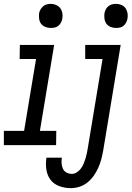

<svg xmlns="http://www.w3.org/2000/svg" viewBox="-49 -753 683 996"><path d="M214 -608Q199 -608 185.5 -613.5Q172 -619 164 -630Q156 -641 154 -655.5Q152 -670 154 -685Q156 -695 161.5 -704.5Q167 -714 175.5 -721Q184 -728 194 -730.5Q204 -733 215 -733Q229 -733 242.5 -727Q256 -721 264 -710Q272 -699 274.5 -684.5Q277 -670 274 -655Q272 -645 267 -635.5Q262 -626 253.5 -619Q245 -612 234.5 -610Q224 -608 214 -608ZM242 0H-29V-74H76L138 -447H53L54 -520H232L158 -74H243ZM552 -608Q538 -608 524.5 -613.5Q511 -619 503 -630Q495 -641 493 -655.5Q491 -670 493 -685Q495 -695 500 -704.5Q505 -714 513.5 -721Q522 -728 532.5 -730.5Q543 -733 553 -733Q568 -733 581.5 -727Q595 -721 602.5 -710Q610 -699 612.5 -684.5Q615 -670 612 -655Q610 -645 605 -635.5Q600 -626 591.5 -619Q583 -612 573 -610Q563 -608 552 -608ZM318 223Q287 223 258.5 212.5Q230 202 213 179.5Q196 157 191.5 126.5Q187 96 192 65H272Q269 80 270.5 95Q272 110 277.5 122.5Q283 135 296 142Q309 149 324 149Q337 149 349.5 141Q362 133 370.5 121.5Q379 110 384.5 97Q390 84 394 71Q398 58 401 44.5Q404 31 406 18L483 -447H393V-520H577L486 30Q482 52 476 74.5Q470 97 460.5 118Q451 139 437 159Q423 179 404 194Q385 209 362.5 216Q340 223 318 223Z"/></svg>

Font: Iosevka Extended Oblique
Style: Regular
Weight: 400
Width: 7
Italic angle: -9°
Monospace: yes
Designer: Belleve Invis
Foundry: Belleve Invis
Version: Version 32.0.1; ttfautohint (v1.8.4)